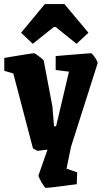

<svg xmlns="http://www.w3.org/2000/svg" viewBox="-20 -733 497 938"><path d="M203 185Q200 185 191 171Q182 157 174.5 142Q167 127 168 124L212 -2Q193 0 179.5 2Q166 4 164 4Q162 4 151.5 -2Q141 -8 141 -8L45 -374L1 -387V-450Q1 -450 21.5 -453.5Q42 -457 69.5 -461.5Q97 -466 119.5 -469.5Q142 -473 146 -473Q149 -473 160 -465.5Q171 -458 182 -449Q193 -440 194 -435L236 -213L244 -116H254L317 -383L252 -391V-459Q252 -459 268.5 -460.5Q285 -462 309.5 -464Q334 -466 359.5 -468Q385 -470 403 -471.5Q421 -473 424 -473Q428 -473 436 -463Q444 -453 451 -441Q458 -429 457 -424L327 -16L305 91L357 109L355 167Q355 167 334 169.5Q313 172 285 176Q257 180 233 182.5Q209 185 203 185ZM140 -519 83 -573 199 -713H295L412 -573L354 -519L252 -601H243Z"/></svg>

Font: Grenze Gotisch Black
Style: Regular
Weight: 900
Designer: Renata Polastri
Foundry: Omnibus-Type
Version: Version 1.001